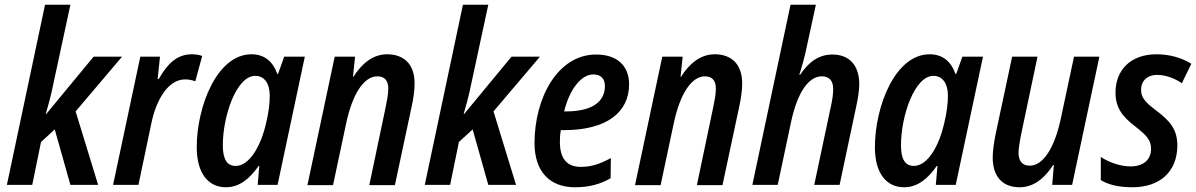

<svg xmlns="http://www.w3.org/2000/svg" viewBox="-20 -780 5046 810"><path d="M9 0H116L153 -181L211 -234L277 0H394L299 -310L495 -541H375L175 -299H173C182 -330 195 -375 205 -426L277 -760H170Z M457 0H564L619 -262C639 -357 688 -445 761 -445C777 -445 791 -442 804 -437L833 -544C819 -549 803 -551 789 -551C727 -551 686 -511 650 -447H645L655 -541H572Z M974 -80C938 -80 920 -108 920 -167C920 -290 977 -460 1057 -460C1095 -460 1118 -428 1118 -377C1118 -344 1114 -308 1102 -258C1081 -167 1034 -80 974 -80ZM933 10C991 10 1034 -27 1071 -80H1074L1067 0H1151L1266 -541H1179L1153 -468H1150C1132 -519 1097 -551 1041 -551C894 -551 810 -328 810 -159C810 -47 860 10 933 10Z M1277 1H1385L1440 -258C1467 -386 1516 -458 1572 -458C1603 -458 1619 -439 1618 -405C1618 -384 1613 -357 1607 -328L1538 1H1646L1717 -332C1724 -364 1729 -398 1729 -426C1730 -509 1684 -551 1613 -551C1552 -551 1505 -510 1471 -456H1469L1478 -541H1392Z M1772 0H1879L1916 -181L1974 -234L2040 0H2157L2062 -310L2258 -541H2138L1938 -299H1936C1945 -330 1958 -375 1968 -426L2040 -760H1933Z M2405 10C2465 10 2510 -2 2556 -28L2557 -113C2508 -87 2474 -76 2430 -76C2371 -76 2342 -112 2342 -182C2342 -198 2343 -215 2346 -231H2360C2540 -231 2634 -307 2634 -424C2634 -503 2583 -550 2495 -550C2332 -550 2235 -366 2235 -176C2235 -57 2299 10 2405 10ZM2360 -310C2383 -405 2433 -466 2483 -466C2516 -466 2532 -447 2532 -417C2532 -350 2477 -310 2368 -310Z M2659 1H2767L2822 -258C2849 -386 2898 -458 2954 -458C2985 -458 3001 -439 3000 -405C3000 -384 2995 -357 2989 -328L2920 1H3028L3099 -332C3106 -364 3111 -398 3111 -426C3112 -509 3066 -551 2995 -551C2934 -551 2887 -510 2853 -456H2851L2860 -541H2774Z M3154 0H3261L3317 -264C3345 -396 3394 -458 3447 -458C3480 -458 3495 -438 3495 -404C3495 -382 3491 -355 3484 -325L3415 0H3522L3592 -330C3599 -363 3605 -397 3605 -424C3605 -505 3563 -550 3491 -550C3432 -550 3388 -514 3356 -465H3352C3361 -492 3376 -543 3384 -585L3422 -760H3315Z M3835 -80C3799 -80 3781 -108 3781 -167C3781 -290 3838 -460 3918 -460C3956 -460 3979 -428 3979 -377C3979 -344 3975 -308 3963 -258C3942 -167 3895 -80 3835 -80ZM3794 10C3852 10 3895 -27 3932 -80H3935L3928 0H4012L4127 -541H4040L4014 -468H4011C3993 -519 3958 -551 3902 -551C3755 -551 3671 -328 3671 -159C3671 -47 3721 10 3794 10Z M4282 10C4343 10 4389 -31 4423 -84H4426L4419 0H4503L4618 -541H4511L4456 -283C4429 -154 4380 -81 4324 -81C4292 -81 4277 -102 4277 -136C4277 -156 4282 -181 4287 -209L4357 -541H4250L4179 -208C4173 -176 4168 -142 4168 -116C4168 -36 4208 10 4282 10Z M4757 10C4874 10 4946 -56 4947 -165C4947 -237 4913 -272 4856 -315C4807 -352 4794 -371 4794 -401C4794 -440 4821 -464 4861 -464C4898 -464 4935 -450 4966 -429L5006 -511C4967 -535 4917 -551 4859 -551C4750 -551 4686 -485 4686 -389C4686 -328 4713 -289 4770 -246C4823 -205 4836 -185 4836 -152C4836 -104 4801 -78 4750 -78C4706 -78 4658 -95 4624 -118V-20C4656 -1 4699 10 4757 10Z"/></svg>

Font: Noto Sans Display SemiCondensed Medium
Style: Italic
Weight: 500
Width: 4
Italic angle: -12°
Designer: Monotype Design Team
Foundry: Monotype Imaging Inc.
Version: Version 1.900